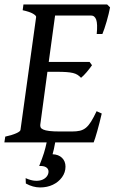

<svg xmlns="http://www.w3.org/2000/svg" viewBox="-21 -635 514 856"><path d="M271 107.9Q271 133.8 255.4 155.3Q239.7 176.8 214.6 188.7Q189.5 200.7 157.7 200.7Q126 200.7 94.2 183.1L93.3 159.2Q117.2 169.9 136 170.9Q154.8 171.9 168 166.3Q181.2 160.6 188.2 150.9Q195.3 141.1 195.3 129.9Q195.3 117.7 184.6 110.8Q173.8 104 153.8 105Q160.6 87.4 165.8 73.7Q170.9 60.1 174.8 47.6Q178.7 35.2 181.6 23.4Q184.1 12.2 187 0H-1.5L2.4 -25.9Q33.2 -32.7 51.3 -40.8Q69.3 -48.8 70.3 -55.7L140.1 -559.1Q141.1 -564.9 126.5 -573.7Q111.8 -582.5 80.1 -589.4L83.5 -615.2H456.5L469.7 -602.1Q467.3 -589.4 463.4 -573Q459.5 -556.6 454.6 -539.8Q449.7 -522.9 444.6 -507.8Q439.5 -492.7 435.5 -483.4H410.2Q414.6 -528.3 408 -547.1Q401.4 -565.9 384.3 -565.9H224.6L196.3 -358.9H378.4L389.2 -344.2Q384.3 -337.4 378.2 -329.3Q372.1 -321.3 365.5 -313.5Q358.9 -305.7 352.3 -299.1Q345.7 -292.5 340.3 -288.1Q333 -295.9 324.7 -301.3Q316.4 -306.6 304.2 -309.6Q292 -312.5 274.7 -313.7Q257.3 -314.9 231.9 -314.9H190.4L158.7 -80.1Q157.7 -72.8 160.2 -67.1Q162.6 -61.5 171.9 -57.4Q181.2 -53.2 199 -51Q216.8 -48.8 246.1 -48.8H300.3Q320.8 -48.8 335.4 -52.2Q350.1 -55.7 362.1 -65.4Q374 -75.2 385 -92.8Q396 -110.4 409.7 -139.2L432.6 -128.9Q427.7 -107.9 422.6 -87.9Q417.5 -67.9 412.6 -50.5Q407.7 -33.2 403.6 -20.3Q399.4 -7.3 396.5 0H225.1Q222.2 17.1 219.2 29.8Q216.3 42.5 213.4 52.7Q240.2 53.7 255.6 68.8Q271 84 271 107.9Z"/></svg>

Font: Gentium Book Basic
Style: Italic
Weight: 400
Italic angle: -8°
Designer: J. Victor Gaultney and Annie Olsen
Foundry: SIL International
Version: Version 1.102; 2013; Maintenance release